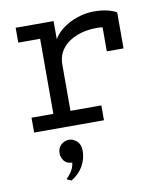

<svg xmlns="http://www.w3.org/2000/svg" viewBox="-86 -594 789 922"><g transform="rotate(-10 308.0 -132.5)"><path d="M51 0V-72.5H157.5V-438.5H51V-511H236V-396.5L230 -411Q246 -445.5 278.8 -470.5Q311.5 -495.5 352.2 -509.2Q393 -523 433.5 -523Q472.5 -523 500 -516Q527.5 -509 544 -499V-323.5H462.5V-475L487.5 -436Q475 -439.5 460.8 -441Q446.5 -442.5 431 -442.5Q380.5 -442.5 337 -425.8Q293.5 -409 267.2 -376.5Q241 -344 241 -297V-72.5H391.5V0ZM188 258 165 248Q172.5 241.5 187.5 221.8Q202.5 202 206.5 174Q179.5 173 166.8 156.5Q154 140 154 118.5Q154 93.5 171 78.2Q188 63 209 63Q230.5 63 248 79.8Q265.5 96.5 265.5 125Q265.5 166 245.5 200.8Q225.5 235.5 188 258Z"/></g></svg>

Font: Overpass Mono Light
Style: Regular
Weight: 400
Monospace: yes
Version: Version 4.000